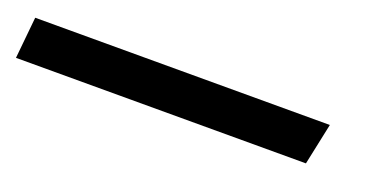

<svg xmlns="http://www.w3.org/2000/svg" viewBox="-73 40 598 308"><g transform="rotate(20 226.0 194.5)"><path d="M-52 230 -45 159H458L443 230Z"/></g></svg>

Font: Andada SC
Style: Italic
Weight: 400
Italic angle: -8.29999°
Designer: Carolina Giovagnoli
Foundry: Carolina Giovagnoli
Version: Version 1.003